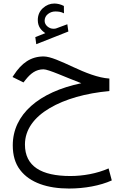

<svg xmlns="http://www.w3.org/2000/svg" viewBox="-20 -729 702 1086"><path d="M179.7 -519 185.1 -479 366.7 -550.8 360.8 -591.8 298.8 -568.8C294.9 -567.4 292.5 -566.9 291.5 -566.9C288.1 -566.4 285.2 -566.4 282.2 -566.4C269.5 -566.4 258.3 -570.8 248 -579.6C237.8 -588.4 232.9 -598.6 232.4 -610.8C232.4 -627 238.8 -640.1 251.5 -649.9C263.7 -659.2 277.3 -664.1 292.5 -664.1C307.6 -664.1 323.7 -663.1 341.8 -653.8L341.3 -695.3C323.2 -704.6 305.2 -709 287.1 -709C263.2 -709 241.7 -700.2 222.7 -683.1C203.6 -665.5 193.8 -643.1 193.8 -615.7C193.8 -578.1 212.9 -557.6 236.3 -541.5ZM598.6 -284.7C534.7 -288.6 461.9 -318.4 393.6 -350.1C324.7 -381.8 265.1 -409.7 226.6 -409.7C154.8 -409.7 102.1 -372.6 57.6 -303.7L50.8 -293.5L112.8 -262.7L124 -276.9C152.8 -313.5 183.1 -336.9 226.1 -336.9C254.9 -336.9 350.6 -292 439.9 -258.3C200.2 -208.5 52.2 -82 52.2 92.8C52.2 149.9 65.9 196.3 93.8 232.4C148.9 304.7 249 337.4 370.6 337.4C458 337.4 546.4 321.3 612.3 291.5L594.2 223.6C527.8 252.9 449.7 266.6 377.9 266.6C213.4 266.6 121.1 211.4 121.1 88.4C121.1 4.4 172.9 -65.4 260.7 -117.2C348.1 -168.9 466.3 -202.1 598.6 -213.9Z"/></svg>

Font: Vazirmatn Light
Style: Regular
Weight: 300
Designer: Saber Rastikerdar
Foundry: Saber Rastikerdar
Version: Version 33.003